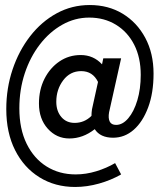

<svg xmlns="http://www.w3.org/2000/svg" viewBox="-20 -600 640 764"><path d="M279 144Q199 144 137 105.5Q75 67 40 -2.5Q5 -72 5 -166Q5 -249 30 -323.5Q55 -398 100 -456Q145 -514 205.5 -547Q266 -580 337 -580Q411 -580 468 -545.5Q525 -511 558 -449.5Q591 -388 591 -307Q591 -230 569.5 -172.5Q548 -115 512 -83.5Q476 -52 430 -52Q379 -52 357 -86Q310 -49 256 -49Q205 -49 170 -88Q135 -127 135 -188Q135 -243 157 -286.5Q179 -330 216.5 -355.5Q254 -381 301 -381Q352 -381 386 -344L391 -368H462L414 -153Q410 -130 416.5 -116.5Q423 -103 442 -103Q468 -103 490.5 -129.5Q513 -156 526.5 -201Q540 -246 540 -302Q540 -371 514 -422Q488 -473 441.5 -501.5Q395 -530 335 -530Q278 -530 227.5 -501.5Q177 -473 138.5 -423Q100 -373 78.5 -308Q57 -243 57 -169Q57 -87 86 -28Q115 31 165.5 62.5Q216 94 281 94Q322 94 363 81.5Q404 69 438 49L462 94Q422 117 374 130.5Q326 144 279 144ZM277 -111Q316 -111 344 -139Q344 -145 344.5 -151.5Q345 -158 346 -165L370 -274Q349 -317 303 -317Q259 -317 231.5 -280.5Q204 -244 204 -195Q204 -158 224 -134.5Q244 -111 277 -111Z"/></svg>

Font: Red Hat Mono Medium
Style: Italic
Weight: 500
Italic angle: -12°
Monospace: yes
Designer: Pentagram, MCKL
Foundry: Pentagram, MCKL
Version: Version 1.023; ttfautohint (v1.8.3)